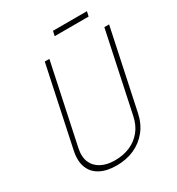

<svg xmlns="http://www.w3.org/2000/svg" viewBox="-196 -950 998 1083"><g transform="rotate(-30 303.0 -408.0)"><path d="M535 -827H314L307 -796H528ZM497 -186 606 -700H575L466 -186Q455 -131 425 -94Q395 -57 351 -38Q307 -19 252 -19Q200 -19 163.5 -38.5Q127 -58 111.5 -94.5Q96 -131 108 -186L217 -700H187L78 -186Q64 -122 81 -78Q98 -34 140.5 -11.5Q183 11 246 11Q310 11 361.5 -12Q413 -35 448.5 -79Q484 -123 497 -186Z"/></g></svg>

Font: Advent Pro ExtraLight
Style: Italic
Weight: 250
Italic angle: -12°
Version: Version 3.000